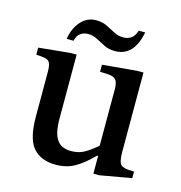

<svg xmlns="http://www.w3.org/2000/svg" viewBox="-100 -738 788 838"><g transform="rotate(15 294.5 -319.5)"><path d="M225 10Q159 10 123.5 -30Q88 -70 88 -171V-371Q88 -399 82.5 -411.5Q77 -424 62 -427.5Q47 -431 20 -432V-464L161 -478H190V-189Q190 -139 201 -112Q212 -85 231 -75Q250 -65 274 -65Q310 -65 335.5 -80Q361 -95 390 -120V-373Q390 -400 383 -412.5Q376 -425 358.5 -428.5Q341 -432 308 -432V-464L463 -478H492V-119Q492 -73 505 -61.5Q518 -50 555 -50H564V-20L422 5H395V-75H390Q348 -32 311 -11Q274 10 225 10ZM161 -533H130Q138 -583 166 -614Q194 -645 234 -645Q262 -645 283.5 -634.5Q305 -624 324.5 -613.5Q344 -603 367 -603Q385 -603 400.5 -612.5Q416 -622 425 -649H454Q432 -536 347 -536Q319 -536 298 -546.5Q277 -557 257.5 -567.5Q238 -578 215 -578Q197 -578 182 -568Q167 -558 161 -533Z"/></g></svg>

Font: STIX Two Text Medium
Style: Regular
Weight: 500
Designer: Ross Mills, John Hudson & Paul Hanslow, Tiro Typeworks Ltd; with prior portions MicroPress Inc., and Coen Hoffman.
Foundry: Tiro Typeworks Ltd
Version: Version 2.13 b171